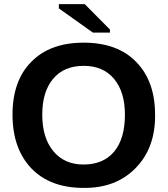

<svg xmlns="http://www.w3.org/2000/svg" viewBox="-20 -906 818 936"><path d="M736 -347Q738 -186 641.5 -87Q545 12 387 10Q225 10 133 -85Q41 -182 41 -347Q41 -513 133 -605Q224 -698 388 -698Q553 -698 644 -604Q736 -510 736 -347ZM589 -347Q589 -458 536 -521.5Q483 -585 388 -585Q292 -585 239 -522Q186 -459 186 -347Q186 -234 240 -169Q294 -104 387 -104Q484 -104 536.5 -167Q589 -230 589 -347ZM516 -747H433L267 -865V-886H393L516 -762Z"/></svg>

Font: Libra Sans
Style: Bold
Weight: 700
Foundry: Context Ltd
Version: Version 1.000